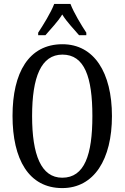

<svg xmlns="http://www.w3.org/2000/svg" viewBox="-20 -951 637 981"><path d="M175 -784V-771H212C240 -804 274 -838 298 -877C322 -838 356 -804 384 -771H421V-784C396 -822 357 -886 340 -931H257C240 -886 200 -822 175 -784ZM298 10C461 10 552 -137 552 -358C552 -580 461 -725 299 -725C127 -725 44 -580 44 -359C44 -137 127 10 298 10ZM298 -43C190 -43 144 -160 144 -358C144 -557 190 -672 299 -672C412 -672 452 -557 452 -358C452 -160 412 -43 298 -43Z"/></svg>

Font: Noto Serif Lao ExtCond
Style: Regular
Weight: 400
Width: 2
Designer: Monotype Design Team
Foundry: Monotype Imaging Inc.
Version: Version 2.004